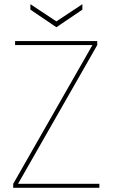

<svg xmlns="http://www.w3.org/2000/svg" viewBox="-20 -896 537 916"><path d="M43 0V-19L421 -681H52V-700H444V-681L66 -19H454V0ZM249 -766 125 -850V-876L249 -794L373 -876V-850Z"/></svg>

Font: DM Sans 24pt Thin
Style: Regular
Weight: 250
Designer: Colophon Foundry, Jonny Pinhorn
Foundry: Colophon Foundry
Version: Version 4.004;gftools[0.9.30]